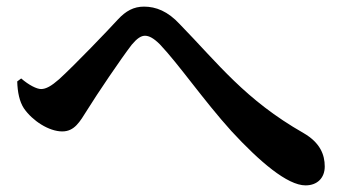

<svg xmlns="http://www.w3.org/2000/svg" viewBox="-20 -629 1040 580"><path d="M32 -383C33 -350 39 -322 52 -302C78 -264 128 -232 168 -232C205 -232 221 -261 243 -296C274 -346 345 -451 378 -494C394 -513 406 -521 418 -521C430 -521 444 -514 463 -495C520 -435 595 -326 679 -233C764 -141 848 -69 903 -69C939 -69 961 -92 961 -126C961 -162 947 -198 897 -227C720 -328 639 -437 523 -556C487 -595 451 -609 415 -609C384 -609 360 -596 336 -570C304 -535 209 -436 159 -390C135 -369 119 -360 104 -360C91 -360 67 -372 44 -392Z"/></svg>

Font: Noto Serif SC
Style: Bold
Weight: 700
Designer: Ryoko NISHIZUKA 西塚涼子 (kana & ideographs); Frank Grießhammer (Latin, Greek & Cyrillic); Wenlong ZHANG 张文龙 (bopomofo); San
Foundry: Adobe
Version: Version 2.001;hotconv 1.1.0;makeotfexe 2.6.0